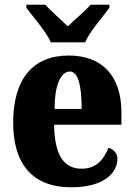

<svg xmlns="http://www.w3.org/2000/svg" viewBox="-20 -786 569 816"><path d="M196 -606H342C360 -651 418 -715 445 -753V-766H365C346 -743 295 -700 268 -674C242 -700 192 -743 173 -766H92V-753C120 -715 177 -651 196 -606ZM283 10C425 10 479 -54 479 -111C479 -135 462 -152 441 -158C421 -107 388 -69 327 -69C251 -69 212 -126 210 -256H496V-308C496 -467 411 -550 272 -550C122 -550 36 -453 36 -265C36 -91 116 10 283 10ZM327 -323H212C212 -426 239 -482 277 -482C312 -482 327 -423 327 -323Z"/></svg>

Font: Noto Serif Sinhala Condensed Black
Style: Regular
Weight: 900
Width: 3
Designer: Jelle Bosma - Monotype Design Team
Foundry: Monotype Imaging Inc.
Version: Version 2.007